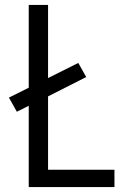

<svg xmlns="http://www.w3.org/2000/svg" viewBox="-20 -755 540 775"><path d="M96 0V-328L48 -304L16 -361L96 -401V-735H174V-440L296 -501L328 -444L174 -366V-70H442V0Z"/></svg>

Font: Iosevka NFM
Style: Regular
Weight: 400
Monospace: yes
Designer: Belleve Invis
Foundry: Belleve Invis
Version: Version 29.0.4; ttfautohint (v1.8.4);Nerd Fonts 3.3.0